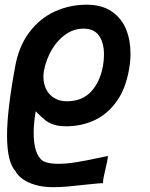

<svg xmlns="http://www.w3.org/2000/svg" viewBox="-20 -574 640 818"><path d="M46.5 156Q10 117 10 3Q10 -103 44 -287Q59 -375 104 -435.2Q149 -495.5 213 -524.8Q277 -554 349 -554Q413.5 -554 455.5 -525.5Q497.5 -497 516.8 -450Q536 -403 536 -346Q536 -313 530 -280Q516 -196.5 476.8 -141.8Q437.5 -87 382 -61.5Q326.5 -36 262 -36Q230.5 -36 209 -43.2Q187.5 -50.5 173.8 -61.2Q160 -72 141 -91L132 -100Q123.5 -49 123.5 -7.5Q123.5 84 163 112Q186.5 124 227.5 124Q263.5 124 308.5 116.5Q353.5 109 425.5 93.5L439.5 90.5Q439.5 99 436.5 114.2Q433.5 129.5 429.5 145.5Q424 169 421.2 183Q418.5 197 419 206.5Q413.5 206 394.5 207.8Q375.5 209.5 352 212Q303.5 217.5 269.5 220.5Q235.5 223.5 207 223.5Q164 223.5 130.8 213.8Q97.5 204 76.5 188.8Q55.5 173.5 46.5 156ZM418.5 -292Q423 -317.5 423 -341.5Q423 -392 401.8 -422Q380.5 -452 336 -452Q294.5 -452 259.5 -427.5Q224.5 -403 200.5 -362Q176.5 -321 167 -272Q165 -260.5 165 -247Q165 -216 177.5 -192.2Q190 -168.5 212.5 -155.5Q235 -142.5 264.5 -142.5Q329 -142.5 367.2 -182.8Q405.5 -223 418.5 -292Z"/></svg>

Font: JuliaMono ExtraBold
Style: Italic
Weight: 800
Italic angle: -9°
Monospace: yes
Designer: cormullion
Foundry: corm
Version: Version 0.057; ttfautohint (v1.8.4)